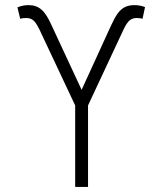

<svg xmlns="http://www.w3.org/2000/svg" viewBox="-20 -737 642 757"><path d="M276.4 -321.3 134.8 -622.1Q122.1 -647.9 111.1 -657Q100.1 -666 84 -666Q68.4 -666 59.6 -663.1L48.8 -708Q61 -712.9 71 -714.8Q81.1 -716.8 93.8 -716.8Q123 -716.8 143.6 -699Q164.1 -681.2 183.6 -636.7L301.8 -382.8L418 -636.7Q431.6 -666.5 443.6 -683.3Q455.6 -700.2 471.4 -708.5Q487.3 -716.8 509.8 -716.8Q532.2 -716.8 551.8 -709L542 -663.1Q531.7 -666 518.6 -666Q502.4 -666 491.2 -656.7Q480 -647.5 467.8 -622.1L327.1 -321.3V0H276.4Z"/></svg>

Font: Pretendard Std ExtraLight
Style: Regular
Weight: 200
Designer: Base glyphs from Inter by Rasmus Andersson; Hangeul glyphs from Noto Sans CJK(Source Han Sans) by Jang Soo-young and Kan
Foundry: Kil Hyung-jin
Version: Version 1.309